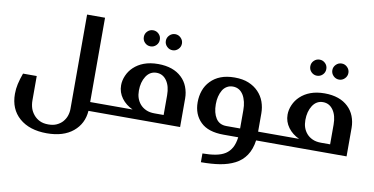

<svg xmlns="http://www.w3.org/2000/svg" viewBox="-75 -798 2337 1199"><g transform="rotate(10 1094.0 -198.5)"><path d="M147 -158.2V-3.9Q147 22 154.3 45.4Q161.1 66.9 177.7 86.9Q193.4 105.5 215.8 116.2Q237.8 127 270 127Q300.8 127 322.3 117.2Q345.7 106.4 359.9 90.3Q375.5 72.3 382.3 52.7Q390.1 30.3 390.1 7.8V-590.8H503.9V-56.2H566.9Q572.3 -56.2 577.6 -51.8Q582 -47.9 582 -40V-11.2Q582 -5.9 577.6 -2.9Q573.2 0 566.9 0H502.9Q497.1 82 436.5 132.3Q375.5 183.1 270 183.1Q160.2 183.1 95.7 127Q32.2 71.3 32.2 -24.9Q32.2 -57.6 39.1 -87.9Q46.9 -122.1 60.1 -158.2Z M763.2 -515.1Q763.2 -536.1 777.8 -550.8Q793 -565.9 814 -565.9Q835 -565.9 850.1 -550.8Q864.7 -536.1 864.7 -515.1Q864.7 -493.7 850.1 -479Q835 -463.9 814 -463.9Q793 -463.9 777.8 -479Q763.2 -493.7 763.2 -515.1ZM902.8 -515.1Q902.8 -535.6 918 -550.8Q933.1 -565.9 954.1 -565.9Q974.6 -565.9 989.7 -550.8Q1004.9 -535.6 1004.9 -515.1Q1004.9 -494.1 989.7 -479Q974.6 -463.9 954.1 -463.9Q933.1 -463.9 918 -479Q902.8 -494.1 902.8 -515.1ZM772.9 -56.2Q729 -76.2 702.6 -111.8Q675.8 -148.4 675.8 -192.9Q675.8 -223.6 689 -254.4Q702.6 -286.1 727.5 -309.6Q754.9 -335.4 791.5 -349.1Q830.6 -363.8 881.8 -363.8Q929.7 -363.8 967.8 -350.6Q1004.4 -337.9 1031.2 -312.5Q1057.1 -288.1 1070.3 -254.4Q1084 -219.2 1084 -181.2V0H562Q547.9 0 547.9 -16.1V-40Q547.9 -56.2 562 -56.2ZM969.7 -181.2Q969.7 -238.3 945.8 -272.9Q921.4 -308.1 880.9 -308.1Q839.4 -308.1 814.9 -270.5Q791 -233.4 791 -179.2Q791 -153.3 797.9 -132.8Q805.2 -111.3 819.8 -94.2Q835 -76.7 857.9 -66.4Q880.4 -56.2 912.1 -56.2H969.7Z M1165 -171.9Q1165 -211.4 1177.2 -246.1Q1189.5 -281.2 1215.3 -307.6Q1241.7 -335 1278.3 -349.1Q1315.9 -363.8 1366.7 -363.8Q1418.5 -363.8 1455.1 -348.6Q1492.2 -333.5 1518.1 -306.6Q1543.5 -280.3 1556.2 -245.6Q1568.8 -210.4 1568.8 -171.9V-56.2H1621.6Q1637.7 -56.2 1637.7 -43.9V-13.2Q1637.7 0 1621.6 0H1565.9Q1558.1 57.1 1531.7 96.2Q1506.3 133.8 1464.8 155.3Q1423.3 176.8 1369.1 185.5Q1317.9 193.8 1250 193.8V138.2Q1296.9 138.2 1333.5 131.3Q1369.6 124.5 1394 108.9Q1418 93.3 1433.1 66.4Q1447.3 40.5 1452.6 0H1359.9Q1261.2 0 1213.4 -47.4Q1165 -94.7 1165 -171.9ZM1454.6 -170.9Q1454.6 -201.7 1449.2 -223.6Q1442.9 -249.5 1432.6 -266.6Q1420.9 -285.6 1405.3 -295.4Q1387.7 -306.2 1365.7 -306.2Q1343.8 -306.2 1327.1 -295.9Q1310.1 -285.6 1300.3 -268.6Q1290 -251 1284.2 -228Q1278.8 -207 1278.8 -179.2Q1278.8 -124.5 1300.8 -90.3Q1322.8 -56.2 1367.7 -56.2H1454.6Z M1818.8 -515.1Q1818.8 -536.1 1833.5 -550.8Q1848.6 -565.9 1869.6 -565.9Q1890.6 -565.9 1905.8 -550.8Q1920.4 -536.1 1920.4 -515.1Q1920.4 -493.7 1905.8 -479Q1890.6 -463.9 1869.6 -463.9Q1848.6 -463.9 1833.5 -479Q1818.8 -493.7 1818.8 -515.1ZM1958.5 -515.1Q1958.5 -535.6 1973.6 -550.8Q1988.8 -565.9 2009.8 -565.9Q2030.3 -565.9 2045.4 -550.8Q2060.5 -535.6 2060.5 -515.1Q2060.5 -494.1 2045.4 -479Q2030.3 -463.9 2009.8 -463.9Q1988.8 -463.9 1973.6 -479Q1958.5 -494.1 1958.5 -515.1ZM1828.6 -56.2Q1784.7 -76.2 1758.3 -111.8Q1731.4 -148.4 1731.4 -192.9Q1731.4 -223.6 1744.6 -254.4Q1758.3 -286.1 1783.2 -309.6Q1810.5 -335.4 1847.2 -349.1Q1886.2 -363.8 1937.5 -363.8Q1985.4 -363.8 2023.4 -350.6Q2060.1 -337.9 2086.9 -312.5Q2112.8 -288.1 2126 -254.4Q2139.6 -219.2 2139.6 -181.2V0H1617.7Q1603.5 0 1603.5 -16.1V-40Q1603.5 -56.2 1617.7 -56.2ZM2025.4 -181.2Q2025.4 -238.3 2001.5 -272.9Q1977.1 -308.1 1936.5 -308.1Q1895 -308.1 1870.6 -270.5Q1846.7 -233.4 1846.7 -179.2Q1846.7 -153.3 1853.5 -132.8Q1860.8 -111.3 1875.5 -94.2Q1890.6 -76.7 1913.6 -66.4Q1936 -56.2 1967.8 -56.2H2025.4Z"/></g></svg>

Font: SimahzazaarabicW05-Medium
Style: Regular
Weight: 500
Designer: Ahmed zaza
Foundry: Ahmed zaza
Version: Version 1.001